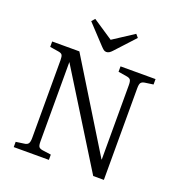

<svg xmlns="http://www.w3.org/2000/svg" viewBox="-160 -1065 1132 1201"><g transform="rotate(20 406.0 -464.0)"><path d="M64 0V-35L120 -43Q138 -45 145.5 -56Q153 -67 153 -94V-612Q153 -636 147 -645.5Q141 -655 120 -658L64 -667V-703H245L607 -114L608 -118V-611Q608 -636 601.5 -645.5Q595 -655 574 -658L519 -667V-703H752V-667L696 -659Q678 -656 671 -646.5Q664 -637 664 -609V0H593L209 -619V-615V-90Q209 -64 215.5 -55Q222 -46 241 -43L298 -35V0ZM404 -757Q394 -757 386 -763Q378 -769 364 -784L250 -906L269 -928L404 -838L542 -928L560 -907L441 -778Q432 -768 423 -762.5Q414 -757 404 -757Z"/></g></svg>

Font: Literata 18pt Light
Style: Regular
Weight: 300
Designer: Latin by Veronika Burian and Jose Scaglione. Greek by Irene Vlachou. Cyrillic by Vera Evstafieva.
Foundry: TypeTogether
Version: Version 3.103;gftools[0.9.29]